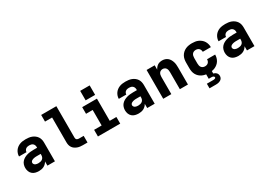

<svg xmlns="http://www.w3.org/2000/svg" viewBox="10 -1768 4180 3000"><g transform="rotate(-30 2100.0 -268.0)"><path d="M232 8H231Q200 8 169 0Q138 -8 114.5 -29Q91 -50 80 -80Q69 -110 69 -142Q69 -171 78 -199.5Q87 -228 106.5 -250Q126 -272 152 -286.5Q178 -301 206 -309Q234 -317 263.5 -320Q293 -323 322 -323H388V-338Q388 -355 381.5 -371Q375 -387 362 -398Q349 -409 332 -413Q315 -417 298 -417Q282 -417 266.5 -413.5Q251 -410 238 -400.5Q225 -391 217.5 -376.5Q210 -362 210 -346H75Q75 -373 83.5 -399Q92 -425 107.5 -447Q123 -469 145 -485.5Q167 -502 192 -511.5Q217 -521 244 -524.5Q271 -528 298 -528Q326 -528 354 -524.5Q382 -521 408 -511Q434 -501 456.5 -484Q479 -467 494.5 -444Q510 -421 516.5 -393.5Q523 -366 523 -338V0H388V-76Q377 -56 360 -39Q343 -22 322.5 -11.5Q302 -1 278.5 3.5Q255 8 232 8ZM287 -103Q305 -103 324 -107.5Q343 -112 358 -123Q373 -134 380.5 -152Q388 -170 388 -189V-212H322Q310 -212 298 -211.5Q286 -211 274 -209Q262 -207 250.5 -203.5Q239 -200 228.5 -194Q218 -188 211 -178Q204 -168 204 -156Q204 -142 212.5 -130.5Q221 -119 233 -113Q245 -107 259 -105Q273 -103 287 -103Z M1027 0Q1003 0 978.5 -3Q954 -6 931 -14.5Q908 -23 887.5 -37Q867 -51 853 -71.5Q839 -92 833 -116Q827 -140 827 -165V-615H699V-735H973V-165Q973 -155 977 -145.5Q981 -136 989 -130Q997 -124 1007 -122Q1017 -120 1027 -120H1111V0Z M1299 0V-120H1435V-400H1315V-520H1581V-120H1701V0ZM1415 -585V-756H1586V-585Z M2032 8H2031Q2000 8 1969 0Q1938 -8 1914.5 -29Q1891 -50 1880 -80Q1869 -110 1869 -142Q1869 -171 1878 -199.5Q1887 -228 1906.5 -250Q1926 -272 1952 -286.5Q1978 -301 2006 -309Q2034 -317 2063.5 -320Q2093 -323 2122 -323H2188V-338Q2188 -355 2181.5 -371Q2175 -387 2162 -398Q2149 -409 2132 -413Q2115 -417 2098 -417Q2082 -417 2066.5 -413.5Q2051 -410 2038 -400.5Q2025 -391 2017.5 -376.5Q2010 -362 2010 -346H1875Q1875 -373 1883.5 -399Q1892 -425 1907.5 -447Q1923 -469 1945 -485.5Q1967 -502 1992 -511.5Q2017 -521 2044 -524.5Q2071 -528 2098 -528Q2126 -528 2154 -524.5Q2182 -521 2208 -511Q2234 -501 2256.5 -484Q2279 -467 2294.5 -444Q2310 -421 2316.5 -393.5Q2323 -366 2323 -338V0H2188V-76Q2177 -56 2160 -39Q2143 -22 2122.5 -11.5Q2102 -1 2078.5 3.5Q2055 8 2032 8ZM2087 -103Q2105 -103 2124 -107.5Q2143 -112 2158 -123Q2173 -134 2180.5 -152Q2188 -170 2188 -189V-212H2122Q2110 -212 2098 -211.5Q2086 -211 2074 -209Q2062 -207 2050.5 -203.5Q2039 -200 2028.5 -194Q2018 -188 2011 -178Q2004 -168 2004 -156Q2004 -142 2012.5 -130.5Q2021 -119 2033 -113Q2045 -107 2059 -105Q2073 -103 2087 -103Z M2477 0V-520H2623V-441Q2632 -460 2646 -477Q2660 -494 2678 -506Q2696 -518 2717.5 -523Q2739 -528 2760 -528Q2786 -528 2811 -520.5Q2836 -513 2856 -496.5Q2876 -480 2889 -458Q2902 -436 2910 -411.5Q2918 -387 2920.5 -361.5Q2923 -336 2923 -310V0H2777V-310Q2777 -328 2773.5 -345.5Q2770 -363 2760.5 -377.5Q2751 -392 2734.5 -400Q2718 -408 2700 -408Q2682 -408 2665.5 -400Q2649 -392 2639.5 -377.5Q2630 -363 2626.5 -345.5Q2623 -328 2623 -310V0Z M3298 8Q3268 8 3238 3Q3208 -2 3181 -14.5Q3154 -27 3131.5 -47.5Q3109 -68 3094.5 -94.5Q3080 -121 3074.5 -150.5Q3069 -180 3069 -210V-310Q3069 -340 3074.5 -369.5Q3080 -399 3094.5 -425.5Q3109 -452 3131.5 -472.5Q3154 -493 3181 -505.5Q3208 -518 3238 -523Q3268 -528 3298 -528Q3326 -528 3354.5 -524Q3383 -520 3409 -508.5Q3435 -497 3457.5 -478.5Q3480 -460 3495 -436Q3510 -412 3517.5 -384Q3525 -356 3525 -328Q3525 -328 3525 -328Q3525 -328 3525 -327H3379Q3379 -327 3379 -327.5Q3379 -328 3379 -328Q3379 -344 3373.5 -359.5Q3368 -375 3356.5 -386.5Q3345 -398 3329.5 -403Q3314 -408 3298 -408Q3279 -408 3262 -401Q3245 -394 3234 -379.5Q3223 -365 3219 -346.5Q3215 -328 3215 -310V-210Q3215 -192 3219 -173.5Q3223 -155 3234 -140.5Q3245 -126 3262 -119Q3279 -112 3298 -112Q3314 -112 3329.5 -117Q3345 -122 3356.5 -133.5Q3368 -145 3373.5 -160.5Q3379 -176 3379 -192Q3379 -192 3379 -192.5Q3379 -193 3379 -193H3525Q3525 -192 3525 -192Q3525 -192 3525 -192Q3525 -164 3517.5 -136Q3510 -108 3495 -84Q3480 -60 3457.5 -41.5Q3435 -23 3409 -11.5Q3383 0 3354.5 4Q3326 8 3298 8ZM3185 220V137H3300Q3307 137 3314 136Q3321 135 3328 133Q3335 131 3340.5 126.5Q3346 122 3346 115Q3346 107 3341.5 100.5Q3337 94 3330 91Q3323 88 3315.5 86.5Q3308 85 3300 85H3249V0H3351V48Q3365 52 3378.5 59Q3392 66 3402.5 77Q3413 88 3418 102Q3423 116 3423 131Q3423 146 3418.5 159.5Q3414 173 3404.5 184Q3395 195 3382.5 202Q3370 209 3356.5 213Q3343 217 3328.5 218.5Q3314 220 3300 220Z M3832 8H3831Q3800 8 3769 0Q3738 -8 3714.5 -29Q3691 -50 3680 -80Q3669 -110 3669 -142Q3669 -171 3678 -199.5Q3687 -228 3706.5 -250Q3726 -272 3752 -286.5Q3778 -301 3806 -309Q3834 -317 3863.5 -320Q3893 -323 3922 -323H3988V-338Q3988 -355 3981.5 -371Q3975 -387 3962 -398Q3949 -409 3932 -413Q3915 -417 3898 -417Q3882 -417 3866.5 -413.5Q3851 -410 3838 -400.5Q3825 -391 3817.5 -376.5Q3810 -362 3810 -346H3675Q3675 -373 3683.5 -399Q3692 -425 3707.5 -447Q3723 -469 3745 -485.5Q3767 -502 3792 -511.5Q3817 -521 3844 -524.5Q3871 -528 3898 -528Q3926 -528 3954 -524.5Q3982 -521 4008 -511Q4034 -501 4056.5 -484Q4079 -467 4094.5 -444Q4110 -421 4116.5 -393.5Q4123 -366 4123 -338V0H3988V-76Q3977 -56 3960 -39Q3943 -22 3922.5 -11.5Q3902 -1 3878.5 3.5Q3855 8 3832 8ZM3887 -103Q3905 -103 3924 -107.5Q3943 -112 3958 -123Q3973 -134 3980.5 -152Q3988 -170 3988 -189V-212H3922Q3910 -212 3898 -211.5Q3886 -211 3874 -209Q3862 -207 3850.5 -203.5Q3839 -200 3828.5 -194Q3818 -188 3811 -178Q3804 -168 3804 -156Q3804 -142 3812.5 -130.5Q3821 -119 3833 -113Q3845 -107 3859 -105Q3873 -103 3887 -103Z"/></g></svg>

Font: Iosevka SS04 Heavy Extended
Style: Regular
Weight: 900
Width: 7
Monospace: yes
Designer: Belleve Invis
Foundry: Belleve Invis
Version: Version 19.0.0; ttfautohint (v1.8.4)